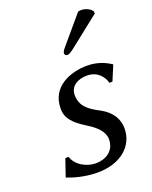

<svg xmlns="http://www.w3.org/2000/svg" viewBox="-131 -746 656 828"><g transform="rotate(-20 197.5 -331.5)"><path d="M62 -96 35 -17C84 3 136 10 172 10C280 10 346 -50 346 -130C346 -167 329 -209 271 -239C227 -262 193 -287 193 -337C193 -380 230 -399 271 -399C320 -399 345 -364 352 -336L366 -337L394 -404L393 -407C369 -422 334 -439 286 -439C211 -439 116 -405 116 -303C116 -288 119 -275 124 -265C138 -235 171 -213 201 -194C237 -172 267 -143 267 -109C267 -53 222 -30 179 -30C139 -30 90 -54 77 -97ZM330 -671 229 -552C218 -539 214 -535 211 -524C210 -517 216 -511 223 -511C230 -511 238 -515 257 -530L395 -639L394 -650C376 -672 350 -673 344 -673C339 -673 333 -672 330 -671Z"/></g></svg>

Font: Libertinus Sans
Style: Italic
Weight: 400
Italic angle: -12°
Designer: Philipp H. Poll, Khaled Hosny
Foundry: Caleb Maclennan
Version: Version 7.050;RELEASE